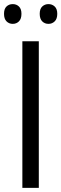

<svg xmlns="http://www.w3.org/2000/svg" viewBox="-23 -915 299 935"><path d="M85.9 0V-713.9H166V0ZM-3.4 -847.7Q-3.4 -872.1 8.8 -883.5Q21 -895 39.1 -895Q57.1 -895 69.3 -883.3Q81.5 -871.6 81.5 -847.7Q81.5 -823.2 69.3 -811Q57.1 -798.8 39.1 -798.8Q21 -798.8 8.8 -811Q-3.4 -823.2 -3.4 -847.7ZM170.4 -847.7Q170.4 -872.1 182.9 -883.5Q195.3 -895 212.9 -895Q231 -895 243.4 -883.3Q255.9 -871.6 255.9 -847.7Q255.9 -823.2 243.4 -811Q231 -798.8 212.9 -798.8Q194.8 -798.8 182.6 -811Q170.4 -823.2 170.4 -847.7Z"/></svg>

Font: Open Sans SemiCondensed
Style: Regular
Weight: 400
Width: 4
Designer: Monotype Design Team
Foundry: Monotype Imaging Inc.
Version: Version 3.000